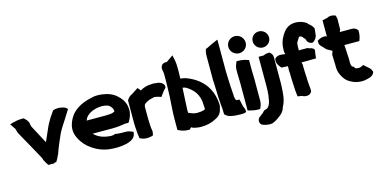

<svg xmlns="http://www.w3.org/2000/svg" viewBox="-92 -1097 3306 1661"><g transform="rotate(-15 1561.5 -266.5)"><path d="M-14 -435 20 -384C21 -372 26 -362 28 -357L29 -352V-350C54 -302 82 -256 108 -208C131 -164 156 -123 178 -80C179 -74 182 -65 184 -59V-60L185 -59C193 -44 202 -26 215 -9L218 -12L223 -9C239 -12 254 -10 261 -9C266 -11 269 -13 270 -14L280 -17L285 -14C297 -31 307 -51 317 -74V-75L318 -74C340 -138 361 -184 389 -248C412 -293 434 -321 460 -364L504 -434L488 -448C465 -462 419 -469 383 -458L375 -454L339 -402C322 -371 306 -349 289 -306C274 -272 260 -242 245 -206C243 -210 240 -214 237 -220C211 -268 185 -319 158 -369C153 -387 150 -397 150 -406V-407L148 -411C140 -428 126 -443 112 -455H105H94C66 -455 39 -450 17 -444Z M494 -252C494 -236 496 -222 500 -208C515 -160 543 -118 580 -86C626 -47 685 -14 758 -5C809 1 859 0 905 -10H907H908C940 -18 992 -34 998 -81L1000 -96L984 -103C972 -108 954 -114 933 -114H904C885 -114 865 -116 848 -118L839 -120L830 -115C829 -115 821 -113 808 -112C736 -115 687 -137 654 -172H833C876 -172 912 -177 948 -183H978L986 -195C1000 -219 1016 -256 1014 -296L1011 -321C1010 -333 1006 -344 1001 -355C990 -383 972 -403 953 -421C920 -454 876 -472 823 -479C789 -484 749 -484 717 -473C655 -460 595 -433 555 -391C548 -385 540 -375 533 -364C512 -333 496 -297 494 -253ZM633 -295C637 -305 642 -315 650 -326C654 -332 660 -336 671 -345C705 -372 782 -393 840 -374H841C854 -370 865 -360 875 -345C882 -336 885 -326 886 -315V-310C877 -305 868 -300 853 -298L830 -296H829C824 -295 819 -295 812 -295Z M1024 -159C1024 -151 1024 -146 1025 -135C1025 -125 1027 -115 1027 -111C1027 -85 1031 -63 1034 -42L1036 -29L1048 -24C1076 -10 1112 -11 1139 -18L1153 -22L1157 -35C1164 -59 1157 -77 1155 -90L1154 -112L1153 -113V-130V-131C1152 -143 1151 -156 1151 -167V-277C1151 -296 1158 -303 1173 -313C1191 -324 1211 -332 1235 -336L1237 -337L1250 -340C1264 -339 1279 -336 1291 -332L1312 -325L1323 -342C1326 -347 1330 -352 1335 -357L1336 -359L1348 -375C1354 -380 1360 -386 1363 -391L1366 -395L1367 -400C1370 -428 1341 -447 1310 -452H1308H1303C1291 -454 1272 -457 1251 -454C1215 -454 1180 -442 1153 -425C1152 -427 1149 -432 1146 -436L1131 -453L1074 -416C1055 -408 1037 -393 1027 -375L1024 -370Z M1371 -14 1385 -7C1407 4 1434 11 1463 11H1477L1484 1L1485 0L1493 -5C1494 -4 1497 -2 1499 -1L1502 1L1504 2C1527 10 1555 14 1578 14C1628 14 1671 3 1707 -16C1736 -28 1764 -52 1771 -88C1772 -93 1775 -102 1777 -110H1778V-111C1782 -132 1778 -154 1776 -172C1769 -225 1749 -270 1724 -307C1683 -363 1627 -402 1558 -427H1557L1556 -428C1540 -433 1525 -434 1510 -436V-441C1511 -450 1511 -460 1511 -467C1511 -483 1511 -499 1512 -514V-515V-516C1512 -549 1511 -580 1504 -610L1496 -648L1434 -605C1425 -607 1411 -606 1398 -599L1394 -597L1391 -593C1370 -569 1381 -542 1383 -532C1384 -524 1385 -518 1385 -509V-456C1385 -417 1383 -375 1382 -337L1381 -307C1378 -243 1371 -179 1371 -111ZM1498 -154C1498 -167 1499 -181 1500 -196V-197V-198C1500 -212 1503 -239 1503 -258C1505 -290 1506 -320 1508 -355C1517 -353 1527 -352 1534 -349C1598 -311 1646 -260 1646 -159C1646 -146 1648 -139 1648 -136C1648 -133 1647 -128 1646 -124C1643 -122 1635 -120 1626 -117C1612 -114 1596 -112 1576 -112H1575C1550 -111 1524 -122 1499 -133V-135Z M1780 -350C1780 -338 1781 -327 1782 -315C1783 -277 1784 -239 1786 -200C1789 -168 1789 -133 1794 -98L1796 -41L1801 -35C1826 -9 1870 -5 1906 -3H1907L1946 -2C1967 -2 1985 -7 1986 -12C1986 -28 1983 -46 1973 -60L1958 -128L1940 -130C1936 -130 1932 -130 1928 -131C1924 -138 1922 -148 1919 -159C1916 -193 1914 -228 1912 -267C1911 -311 1907 -354 1907 -396V-679L1870 -663C1852 -655 1830 -645 1805 -632L1795 -627L1792 -632C1785 -613 1780 -590 1780 -565Z M1982 -593C1982 -549 2019 -516 2060 -516C2101 -516 2137 -548 2137 -591C2137 -635 2101 -669 2059 -669C2017 -669 1982 -636 1982 -593ZM1999 -343C1999 -318 2001 -297 2001 -273V-19L2020 -14C2039 -9 2065 -3 2092 -3H2109L2116 -19C2124 -35 2128 -54 2128 -75V-273C2128 -299 2126 -320 2126 -343V-437L2108 -443C2088 -450 2063 -455 2036 -455H2018L2012 -439C2005 -424 1999 -404 1999 -382Z M2077 118C2081 125 2084 131 2099 135C2117 142 2149 150 2181 144L2183 143L2185 142C2208 133 2229 120 2249 104C2267 92 2283 76 2295 54V53L2296 51C2300 43 2301 37 2303 31C2322 -1 2332 -42 2335 -86L2336 -98C2338 -125 2340 -152 2340 -181V-406C2340 -423 2332 -437 2322 -446L2315 -454H2304C2287 -454 2272 -450 2259 -443H2213V-180C2213 -157 2212 -134 2210 -113L2209 -101V-100V-98V-97L2206 -84V-83C2201 -31 2185 -1 2166 9C2162 11 2155 13 2145 16L2139 18L2135 22C2131 26 2119 42 2114 42L2095 57C2072 70 2065 98 2077 118ZM2198 -584C2198 -544 2231 -511 2271 -511C2309 -511 2344 -540 2344 -582C2344 -625 2308 -655 2270 -655C2230 -655 2198 -624 2198 -584Z M2347 -384C2340 -348 2364 -322 2372 -311L2380 -302L2392 -301C2406 -300 2422 -299 2437 -299V-281C2437 -275 2437 -269 2436 -265V-262V-260C2437 -251 2438 -243 2438 -236V-216C2438 -206 2439 -194 2439 -186V-184V-183C2440 -178 2440 -172 2440 -163L2441 -139V-138C2442 -133 2442 -126 2442 -119C2442 -91 2446 -66 2448 -43L2450 -25L2489 -19C2512 -4 2555 -2 2572 -32L2575 -37V-59C2574 -85 2569 -108 2569 -129C2569 -152 2567 -175 2566 -196C2566 -205 2565 -217 2565 -224V-244C2565 -251 2564 -256 2564 -256V-279L2559 -300H2617C2629 -300 2641 -300 2654 -301H2689L2696 -358C2713 -402 2643 -397 2643 -407H2636H2635C2624 -406 2613 -407 2601 -407H2570L2564 -405V-435C2564 -465 2568 -479 2575 -488L2576 -489L2577 -490C2585 -502 2592 -516 2597 -521L2599 -520H2603C2611 -520 2617 -516 2627 -508L2630 -500L2635 -496C2641 -491 2644 -488 2646 -483V-478L2648 -474C2655 -456 2669 -444 2687 -441L2697 -440L2706 -446C2723 -458 2733 -475 2738 -492L2739 -496V-502C2742 -519 2742 -535 2744 -548L2745 -556L2741 -563C2732 -579 2720 -592 2700 -607L2695 -615L2691 -618C2667 -635 2634 -647 2595 -647C2525 -647 2491 -603 2468 -562C2450 -533 2437 -493 2437 -448V-426L2442 -407H2439H2437H2434C2421 -407 2382 -420 2355 -396L2349 -391Z M2743 -430C2743 -414 2750 -402 2761 -392L2797 -354L2844 -328C2841 -320 2838 -308 2834 -299L2833 -296V-292C2833 -270 2834 -250 2835 -229C2835 -213 2837 -200 2836 -188V-187C2836 -159 2841 -135 2853 -112C2866 -84 2885 -54 2921 -35C2953 -16 2997 -2 3051 -9H3052V-10C3072 -14 3120 -19 3134 -53L3137 -60L3135 -67C3130 -82 3121 -97 3105 -108L3069 -140L3052 -132C3038 -125 3021 -123 3000 -129C2998 -130 2994 -133 2989 -141L2985 -147L2978 -150C2971 -153 2965 -161 2963 -186V-193C2964 -206 2963 -220 2963 -230L2960 -284C2960 -307 2957 -327 2956 -349H3090L3096 -365C3103 -384 3107 -407 3107 -431V-440L3101 -448C3091 -460 3075 -468 3056 -468H2947L2956 -491V-534L2957 -571C2957 -582 2956 -591 2953 -601L2950 -615L2937 -619C2918 -626 2894 -627 2872 -614L2829 -605V-459L2816 -466H2810C2790 -466 2771 -461 2756 -452L2743 -445Z"/></g></svg>

Font: SolarCharger
Style: 1050
Weight: 1000
Designer: Mew Too
Foundry: Cannot Into Space Fonts/KineticPlasma Fonts
Version: Version 1.100